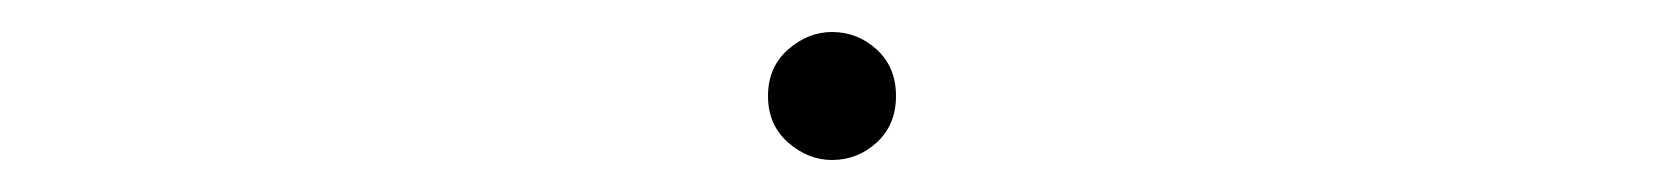

<svg xmlns="http://www.w3.org/2000/svg" viewBox="-20 -420 1040 120"><path d="M500 -320Q485 -320 472.5 -331Q460 -342 460 -360Q460 -378 472.5 -389Q485 -400 500 -400Q516 -400 528 -389Q540 -378 540 -360Q540 -342 528 -331Q516 -320 500 -320Z"/></svg>

Font: Murecho ExtraLight
Style: Regular
Weight: 200
Designer: Neil Summerour
Foundry: Positype
Version: Version 1.010; ttfautohint (v1.8.3)